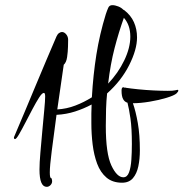

<svg xmlns="http://www.w3.org/2000/svg" viewBox="-20 -695 711 744"><path d="M161 29Q133 29 133 -38Q133 -63 136.5 -103.5Q140 -144 144 -188Q148 -232 151.5 -268.5Q155 -305 155 -321Q155 -335 150 -335Q143 -335 131.5 -317Q120 -299 106 -272.5Q92 -246 78 -219Q64 -192 53.5 -174Q43 -156 38 -156Q34 -156 34 -163Q34 -164 46 -191.5Q58 -219 76.5 -263.5Q95 -308 117 -360.5Q139 -413 160.5 -464Q182 -515 199 -554Q203 -563 209 -567Q215 -571 220 -571Q229 -571 236.5 -562Q244 -553 244 -541Q244 -534 243.5 -514Q243 -494 240 -473.5Q237 -453 227 -444L202 -271Q238 -273 272 -286Q306 -299 336 -318Q341 -405 353.5 -483.5Q366 -562 390 -640Q395 -655 399.5 -665Q404 -675 415 -675Q426 -675 438.5 -670Q451 -665 458 -657Q460 -657 461 -656Q487 -636 499 -609Q511 -582 511 -550Q511 -503 480.5 -442.5Q450 -382 395 -333Q392 -305 391 -273.5Q390 -242 390 -207Q390 -100 411.5 -54Q433 -8 458 -8Q473 -8 480 -27Q487 -46 489 -75.5Q491 -105 491 -137Q491 -198 485.5 -236Q480 -274 474 -297Q463 -300 457 -311Q451 -322 451 -344Q451 -357 458 -357L464 -355Q465 -356 466 -356L467 -355Q486 -352 515.5 -349Q545 -346 576 -344.5Q607 -343 630 -343Q650 -343 658.5 -345Q667 -347 668 -347Q671 -347 671 -344Q671 -340 664 -333Q655 -325 625.5 -316Q596 -307 560 -301Q524 -295 495 -295Q506 -264 514 -218.5Q522 -173 522 -112Q522 -79 516 -50.5Q510 -22 495 -4.5Q480 13 453 13Q416 13 392.5 -7Q369 -27 356.5 -60.5Q344 -94 339 -135Q334 -176 334 -218Q334 -237 334 -255Q334 -273 335 -290Q305 -274 271 -263Q237 -252 199 -250Q188 -168 180.5 -110Q173 -52 173 -27Q173 -5 178 -5H179Q182 1 182 7Q182 16 175.5 22.5Q169 29 161 29ZM399 -371Q438 -412 461.5 -461Q485 -510 485 -553Q485 -598 460 -626Q440 -570 424 -508.5Q408 -447 399 -371Z"/></svg>

Font: Comforter
Style: Regular
Weight: 400
Designer: Robert E. Leuschke
Foundry: Robert E. Leuschke
Version: Version 1.013; ttfautohint (v1.8.3)